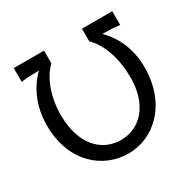

<svg xmlns="http://www.w3.org/2000/svg" viewBox="-158 -880 1068 1059"><g transform="rotate(-30 376.0 -350.5)"><path d="M683.6 -712.9H490.7V-632.3C555.7 -568.8 588.4 -461.9 588.4 -344.2C588.4 -180.7 500.5 -73.2 371.1 -73.2C249 -73.2 151.4 -170.9 151.4 -358.9C151.4 -470.2 188 -573.2 249 -632.3V-712.9H56.2V-625C83 -629.4 118.7 -631.3 169.9 -631.8C104.5 -568.8 56.2 -471.2 56.2 -346.7C56.2 -112.8 209 12.2 371.1 12.2C531.7 12.2 683.6 -122.1 683.6 -356.4C683.6 -477.1 637.2 -568.8 573.7 -631.8C622.6 -631.3 657.2 -629.4 683.6 -625Z"/></g></svg>

Font: Andika
Style: Regular
Weight: 400
Designer: Victor Gaultney, Annie Olsen, Julie Remington, Don Collingsworth, Eric Hays
Foundry: SIL International
Version: Version 1.000